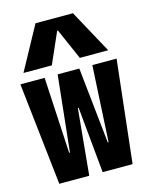

<svg xmlns="http://www.w3.org/2000/svg" viewBox="-118 -866 736 941"><g transform="rotate(-15 250.0 -395.0)"><path d="M64 0 6 -520H129L150 -134H154L195 -520H305L346 -134H350L371 -520H494L436 0H284L252 -335H248L216 0ZM35 -570 155 -790H345L465 -570H321L252 -727H248L179 -570Z"/></g></svg>

Font: M PLUS Code Latin SemiBold
Style: Regular
Weight: 600
Designer: Coji Morishita
Foundry: UNDERFOREST DESIGN
Version: Version 1.002; ttfautohint (v1.8.3)